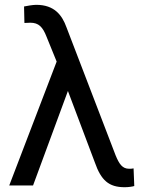

<svg xmlns="http://www.w3.org/2000/svg" viewBox="-20 -764 593 791"><path d="M129.4 -744.1C114.7 -744.1 91.3 -739.7 79.1 -737.3L80.6 -669.4C87.9 -669.9 99.1 -670.4 105 -670.4C139.6 -670.4 156.2 -652.8 171.9 -612.3L213.4 -510.3L18.1 0H116.2L259.8 -389.2L370.6 -95.2C396.5 -21 428.2 7.3 493.7 7.3C509.3 7.3 524.9 4.9 533.2 2.4L530.3 -70.3C524.9 -68.8 517.6 -68.8 511.7 -68.8C484.4 -68.8 471.2 -87.9 456.5 -123.5L253.9 -651.4C235.8 -701.7 204.1 -744.1 129.4 -744.1Z"/></svg>

Font: Bert Sans
Style: Regular
Weight: 400
Designer: Christian Robertson (Google), Cristiano Sobral
Foundry: Google, Cristiano Sobral
Version: Version 3.101